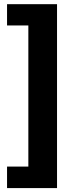

<svg xmlns="http://www.w3.org/2000/svg" viewBox="-20 -831 403 942"><path d="M14.6 91.8V-13.7H119.1V-706.1H14.6V-810.5H259.8V91.8Z"/></svg>

Font: Min Sans Bold
Style: Regular
Weight: 700
Designer: Jinseong-Kim, NotoSansCJK, Nunito
Foundry: Jinseong-Kim
Version: Version 1.400;Glyphs 3.1.2 (3151)